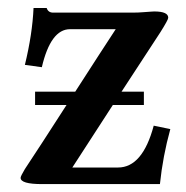

<svg xmlns="http://www.w3.org/2000/svg" viewBox="-20 -466 472 486"><path d="M98.1 -445.8Q102.1 -433.6 115.2 -434.1H318.8Q330.1 -434.1 342 -435.1Q354 -436 361.6 -436.5Q369.1 -437 370.1 -437Q406.2 -437 405.8 -420.9Q405.8 -416 386.2 -384.8L287.6 -233.9H344.2V-200.2H265.6L163.1 -42H278.8Q340.8 -42 369.1 -147.9L411.1 -139.2Q392.1 -70.3 384.8 0H86.9Q31.7 0 32.2 -16.1Q32.2 -20 43 -38.1Q80.6 -94.7 148.4 -200.2H68.8V-233.9H170.4Q238.3 -339.4 272.9 -392.1H157.2Q108.4 -392.1 85.9 -295.9L43 -301.8Q62 -379.9 64.9 -445.8Z"/></svg>

Font: Linux Libertine
Style: Semibold
Weight: 600
Designer: Philipp H. Poll
Foundry: Philipp H. Poll
Version: Version 5.1.2 ; ttfautohint (v0.9)